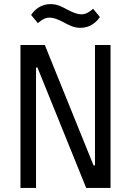

<svg xmlns="http://www.w3.org/2000/svg" viewBox="-20 -918 640 938"><path d="M401 0H520V-698H444V-110H437L199 -698H80V0H156V-588H163ZM373 -782C419 -782 450 -808 468 -835L435 -875C415 -858 399 -848 377 -848C360 -848 339 -855 307 -872C286 -883 262 -898 227 -898C181 -898 150 -872 132 -845L165 -805C185 -822 201 -832 223 -832C240 -832 261 -825 293 -808C314 -797 338 -782 373 -782Z"/></svg>

Font: IBM Plex Mono
Style: Regular
Weight: 400
Monospace: yes
Designer: Mike Abbink, Paul van der Laan, Pieter van Rosmalen
Foundry: Bold Monday
Version: Version 2.004